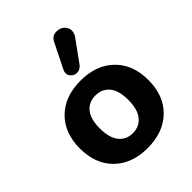

<svg xmlns="http://www.w3.org/2000/svg" viewBox="-221 -900 1032 1032"><g transform="rotate(-45 294.5 -384.0)"><path d="M443 -692 349 -562Q332 -543 309.5 -543.5Q287 -544 273 -563.5Q259 -583 271 -607L341 -748Q357 -781 393 -779Q429 -777 444.5 -750.5Q460 -724 443 -692ZM34 -246Q34 -363 104.5 -432Q175 -501 294 -501Q413 -501 484 -432Q555 -363 555 -246Q555 -127 484 -58Q413 11 294 11Q175 11 104.5 -58Q34 -127 34 -246ZM294 -388Q244 -388 215 -352.5Q186 -317 186 -246Q186 -175 215 -138.5Q244 -102 294 -102Q344 -102 373.5 -138.5Q403 -175 403 -246Q403 -317 374 -352.5Q345 -388 294 -388Z"/></g></svg>

Font: Nunito ExtraBold
Style: Regular
Weight: 800
Designer: Vernon Adams
Foundry: Vernon Adams
Version: Version 3.602